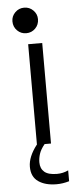

<svg xmlns="http://www.w3.org/2000/svg" viewBox="-58 -675 371 898"><g transform="rotate(-5 128.0 -226.0)"><path d="M95 0V-472H161V0ZM171 192Q118 192 85.5 169.5Q53 147 53 100Q53 53 94 0H131Q112 23 105.5 43.5Q99 64 99 83Q99 112 117.5 128Q136 144 177 144Q205 144 230 132V183Q200 192 171 192ZM91 -524Q66 -524 48.5 -541.5Q31 -559 31 -585Q31 -609 48.5 -626.5Q66 -644 91 -644Q116 -644 133.5 -626.5Q151 -609 151 -585Q151 -559 133.5 -541.5Q116 -524 91 -524Z"/></g></svg>

Font: Lil Grotesk
Style: Regular
Weight: 400
Designer: Bastien Sozeau
Foundry: NBR — Bastien Sozeau
Version: Version 4.002; ttfautohint (v1.8.4.7-5d5b)